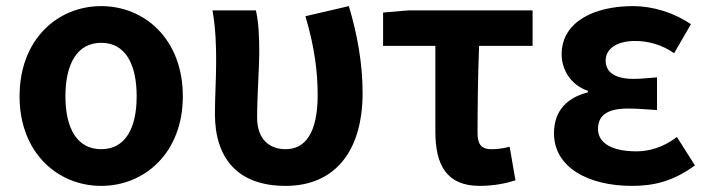

<svg xmlns="http://www.w3.org/2000/svg" viewBox="-20 -594 2316 628"><path d="M311 14C453 14 578 -94 578 -279C578 -466 453 -574 311 -574C169 -574 44 -466 44 -279C44 -94 169 14 311 14ZM311 -106C233 -106 194 -173 194 -279C194 -386 233 -454 311 -454C389 -454 427 -386 427 -279C427 -173 389 -106 311 -106Z M914 14C1075 14 1166 -99 1166 -290C1166 -385 1149 -481 1121 -574L979 -541C1009 -440 1019 -359 1019 -283C1019 -160 979 -106 914 -106C862 -106 821 -138 821 -209C821 -282 828 -373 828 -423C828 -475 826 -521 817 -560H675C686 -499 687 -437 687 -393C687 -335 683 -278 683 -221C683 -78 756 14 914 14Z M1549 14C1594 14 1634 6 1666 -4L1647 -114C1623 -108 1606 -106 1586 -106C1559 -106 1542 -118 1542 -157C1542 -236 1543 -339 1547 -444H1722V-560H1315L1233 -553V-444H1404V-164C1404 -55 1440 14 1549 14Z M2047 14C2119 14 2182 -1 2253 -53L2194 -146C2149 -111 2101 -99 2062 -99C1980 -99 1936 -127 1936 -172C1936 -218 1968 -239 2035 -239C2065 -239 2097 -236 2129 -234V-341C2103 -339 2076 -336 2053 -336C1991 -336 1961 -358 1961 -396C1961 -436 2000 -460 2057 -460C2102 -460 2146 -447 2185 -420L2240 -515C2185 -552 2117 -574 2050 -574C1927 -574 1817 -525 1817 -416C1817 -369 1845 -316 1903 -297V-292C1837 -275 1792 -234 1792 -158C1792 -46 1905 14 2047 14Z"/></svg>

Font: Source Han Sans Old Style Bold
Style: Regular
Weight: 700
Designer: Ryoko NISHIZUKA (kana & ideographs); Paul D. Hunt (Latin, Greek & Cyrillic); Wenlong ZHANG (bopomofo); Sandoll Communica
Foundry: Adobe Systems Incorporated
Version: Version 1.004;PS 1.004;hotconv 1.0.81;makeotf.lib2.5.63406